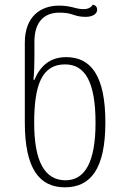

<svg xmlns="http://www.w3.org/2000/svg" viewBox="-20 -790 521 820"><path d="M257 10C368 10 430 -70 430 -267C430 -467 368 -546 263 -546C193 -546 152 -508 127 -449H123C126 -482 127 -517 127 -548V-612C127 -703 175 -736 233 -736C260 -736 276 -733 293 -727C310 -721 326 -718 346 -718C375 -718 395 -730 395 -749C395 -762 385 -769 376 -770C371 -760 358 -751 337 -751C323 -751 307 -754 290 -759C274 -763 254 -766 232 -766C153 -766 86 -719 86 -608V-266C86 -70 148 10 257 10ZM260 -20C171 -20 126 -100 126 -265C126 -428 159 -515 258 -515C344 -515 388 -439 388 -265C388 -97 342 -20 260 -20Z"/></svg>

Font: Noto Serif Georgian Condensed ExtraLight
Style: Regular
Weight: 200
Width: 3
Designer: Monotype Design Team, Akaki Razmadze
Foundry: Google LLC
Version: Version 2.003